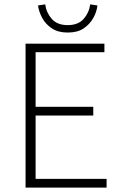

<svg xmlns="http://www.w3.org/2000/svg" viewBox="-20 -859 555 879"><path d="M97 0V-659H458V-620H143V-370H407V-330H143V-40H468V0ZM290 -710Q246 -710 217.5 -729Q189 -748 173.5 -776.5Q158 -805 154 -834L187 -839Q192 -801 217 -772.5Q242 -744 290 -744Q338 -744 363 -772.5Q388 -801 393 -839L426 -834Q423 -805 407 -776.5Q391 -748 363 -729Q335 -710 290 -710Z"/></svg>

Font: Mada Light
Style: Regular
Weight: 300
Designer: Khaled Hosny
Version: Version 1.5